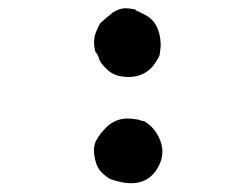

<svg xmlns="http://www.w3.org/2000/svg" viewBox="-20 -412 587 454"><path d="M224 -103Q253 -139 301 -130Q305 -129 305.5 -129.5Q306 -130 312 -127.5Q318 -125 319 -126Q320 -127 330.5 -119Q341 -111 349 -99Q379 -53 349 -9Q318 36 249 14Q240 12 234.5 7.5Q229 3 228.5 3Q228 3 225 0Q210 -12 205 -34.5Q200 -57 203.5 -69Q207 -81 208 -81Q209 -81 211 -85.5Q213 -90 214 -90.5Q215 -91 217 -94.5Q219 -98 219.5 -98Q220 -98 224 -103ZM244 -380Q243 -381 256 -387.5Q269 -394 285 -392Q301 -390 300.5 -389Q300 -388 304.5 -386Q309 -384 310 -383.5Q311 -383 321 -378Q358 -360 360 -308Q360 -300 359 -293.5Q358 -287 357.5 -282.5Q357 -278 347 -263Q325 -230 284 -230Q252 -230 234.5 -246.5Q217 -263 214.5 -272Q212 -281 209.5 -284.5Q207 -288 206.5 -288Q206 -288 205 -292Q199 -316 207 -336Q215 -356 219.5 -359.5Q224 -363 228 -367Z"/></svg>

Font: Jackwrite
Style: Regular
Weight: 400
Version: Version 1.0d1e1